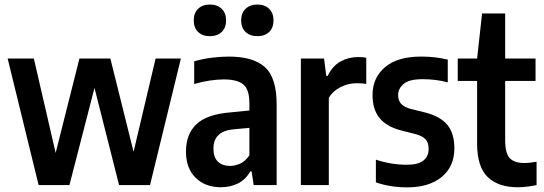

<svg xmlns="http://www.w3.org/2000/svg" viewBox="-20 -798 2344 828"><path d="M146.5 0 13 -545.5H126L220 -138.5L322.5 -545.5H456L556 -143.5L651 -545.5H760L627 0H493.5L387.5 -419L279.5 0Z M932 9.5Q865.5 9.5 823.8 -31.2Q782 -72 782 -144Q782 -220 827.5 -262.8Q873 -305.5 975.5 -313.5L1055.5 -321.5V-353Q1055.5 -412 1029.5 -433.8Q1003.5 -455.5 945 -455.5Q917.5 -455.5 883.8 -450.5Q850 -445.5 817.5 -435.5V-533.5Q850.5 -543.5 890.8 -548.8Q931 -554 967 -554Q1072 -554 1122.5 -508.5Q1173 -463 1173 -347.5V0H1074L1065 -58.5H1059Q1038.5 -22.5 1005.5 -6.5Q972.5 9.5 932 9.5ZM900.5 -157.5Q900.5 -119 919.8 -100.8Q939 -82.5 972 -82.5Q992.5 -82.5 1014.8 -92Q1037 -101.5 1055.5 -128V-246.5L988 -240.5Q900.5 -232.5 900.5 -157.5ZM1090 -642Q1058.5 -642 1039.2 -660Q1020 -678 1020 -710Q1020 -742 1039.2 -760.2Q1058.5 -778.5 1090 -778.5Q1121.5 -778.5 1140.5 -760.2Q1159.5 -742 1159.5 -710Q1159.5 -678 1140.5 -660Q1121.5 -642 1090 -642ZM885 -642Q853.5 -642 834.5 -660Q815.5 -678 815.5 -710Q815.5 -742 834.5 -760.2Q853.5 -778.5 885 -778.5Q916.5 -778.5 935.8 -760.2Q955 -742 955 -710Q955 -678 935.8 -660Q916.5 -642 885 -642Z M1277.5 0V-545.5H1377.5L1387 -470.5H1393Q1414 -514 1448.8 -533Q1483.5 -552 1524.5 -552Q1534.5 -552 1543.8 -551.2Q1553 -550.5 1559.5 -549V-436Q1549 -438 1538.5 -438.5Q1528 -439 1517 -439Q1481.5 -439 1448.8 -422.5Q1416 -406 1398 -376.5V0Z M1736 10Q1663 10 1601 -11.5V-109.5Q1667 -87.5 1734 -87.5Q1783 -87.5 1805.8 -105.5Q1828.5 -123.5 1828.5 -155.5Q1828.5 -183.5 1815 -197.5Q1801.5 -211.5 1774.5 -219L1710 -235.5Q1647.5 -251.5 1617 -288.8Q1586.5 -326 1586.5 -388.5Q1586.5 -462 1640 -508Q1693.5 -554 1796.5 -554Q1829.5 -554 1857.8 -550.5Q1886 -547 1911 -541V-443Q1859 -456.5 1802.5 -456.5Q1744.5 -456.5 1720.8 -436.2Q1697 -416 1697 -388.5Q1697 -364 1710.2 -350Q1723.5 -336 1750.5 -328.5L1815 -312.5Q1880 -295.5 1909.8 -258.8Q1939.5 -222 1939.5 -158.5Q1939.5 -80 1885 -35Q1830.5 10 1736 10Z M2212 9.5Q2129.5 9.5 2083.5 -34.2Q2037.5 -78 2037.5 -179.5V-449H1954V-545.5H2037.5L2059 -740H2158.5V-545.5H2289.5V-449H2158.5V-194Q2158.5 -137.5 2178 -116.2Q2197.5 -95 2242 -95Q2253.5 -95 2266.2 -96.5Q2279 -98 2294 -100.5V0Q2276.5 4 2254.8 6.8Q2233 9.5 2212 9.5Z"/></svg>

Font: Encode Sans Condensed Condensed SemiBold
Style: Regular
Weight: 600
Width: 3
Designer: Multiple Designers
Foundry: Impallari Type
Version: Version 3.000; ttfautohint (v1.8.3) -l 8 -r 50 -G 200 -x 14 